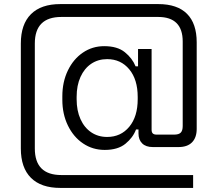

<svg xmlns="http://www.w3.org/2000/svg" viewBox="-20 -720 1065 940"><path d="M82 -507Q82 -601.2 131.5 -650.6Q181 -700 275 -700H755Q847.8 -700 895.4 -652.5Q943 -605 943 -512.5V-89Q943 -46.5 920.2 -23.2Q897.5 0 854 0H728.2Q694.2 0 676.1 -17.9Q658 -35.8 658 -67V-86.2H646Q631.2 -46.5 594.2 -16.2Q557.2 14 492.8 14Q434 14 386.9 -17.6Q339.8 -49.2 312.5 -105.4Q285.2 -161.5 285.2 -231.2V-248.8Q285.2 -318.8 312.2 -374.8Q339.2 -430.8 385.8 -462.4Q432.2 -494 490.2 -494Q554.8 -494 591.2 -464.4Q627.8 -434.8 643.8 -395.2H655.8V-480H722.2V-85Q722.2 -72.2 728.1 -66.6Q734 -61 746.2 -61H833.2Q855.5 -61 865 -70.8Q874.5 -80.5 874.5 -103V-517Q874.5 -576.8 844.4 -606.9Q814.2 -637 754.5 -637H280.5Q150.5 -637 150.5 -507V7Q150.5 137 280.5 137H925.5V200H275Q181 200 131.5 150.6Q82 101.2 82 7ZM355.2 -234Q355.2 -178.5 374.1 -136.6Q393 -94.8 426.8 -72.1Q460.5 -49.5 504.5 -49.5Q571.5 -49.5 612.9 -99.4Q654.2 -149.2 654.2 -234.8V-245.2Q654.2 -330.8 612.9 -380.6Q571.5 -430.5 504.5 -430.5Q460.5 -430.5 426.8 -407.9Q393 -385.2 374.1 -343.4Q355.2 -301.5 355.2 -246Z"/></svg>

Font: Space Grotesk Variable
Style: Regular
Weight: 400
Designer: Florian Karsten (Space Grotesk), Colophon Foundry (Space Mono)
Foundry: Florian Karsten
Version: Version 1.106